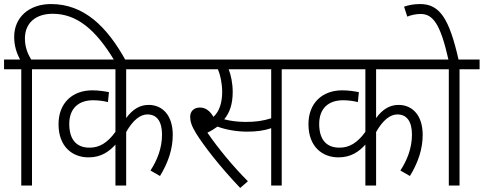

<svg xmlns="http://www.w3.org/2000/svg" viewBox="-20 -916 2388 948"><path d="M85 -574V0H138V-574H237V-622H134C118 -648 103 -682 103 -726C103 -803 157 -848 240 -848C358 -848 452 -772 546 -615H602C508 -786 394 -896 232 -896C123 -896 50 -830 50 -734C50 -688 63 -652 79 -622H0V-574Z M891 -574V-622H223V-574H550V-265C511 -211 470 -186 421 -187C364 -187 322 -220 322 -304C322 -380 367 -421 440 -421C467 -421 493 -417 513 -412L518 -461C499 -465 466 -470 436 -470C337 -470 269 -407 269 -303C269 -192 337 -139 417 -139C479 -139 518 -167 550 -202V0H603V-264C637 -324 673 -351 708 -351C755 -351 780 -316 780 -251C780 -184 756 -125 723 -74L770 -47C809 -111 833 -178 833 -250C833 -348 781 -398 714 -398C671 -398 635 -377 603 -333V-574Z M1371 -574H1471V-622H877V-574H1056C1068 -546 1077 -503 1077 -463C1077 -410 1064 -367 1034 -339C1016 -369 995 -385 967 -385C936 -385 919 -365 919 -340C919 -318 925 -295 948 -258C987 -195 1066 -93 1166 12L1204 -21C1130 -95 1057 -184 1004 -261C1023 -270 1039 -280 1054 -291C1095 -275 1152 -266 1199 -266C1248 -266 1283 -271 1319 -283V0H1371ZM1193 -314C1153 -314 1117 -319 1087 -327C1114 -359 1129 -402 1129 -462C1129 -505 1120 -547 1109 -574H1319V-332C1279 -319 1241 -314 1193 -314Z M2125 -574V-622H1457V-574H1784V-265C1745 -211 1704 -186 1655 -187C1598 -187 1556 -220 1556 -304C1556 -380 1601 -421 1674 -421C1701 -421 1727 -417 1747 -412L1752 -461C1733 -465 1700 -470 1670 -470C1571 -470 1503 -407 1503 -303C1503 -192 1571 -139 1651 -139C1713 -139 1752 -167 1784 -202V0H1837V-264C1871 -324 1907 -351 1942 -351C1989 -351 2014 -316 2014 -251C2014 -184 1990 -125 1957 -74L2004 -47C2043 -111 2067 -178 2067 -250C2067 -348 2015 -398 1948 -398C1905 -398 1869 -377 1837 -333V-574Z M2249 -574H2348V-622H2244C2199 -820 2153 -896 2055 -896C2022 -896 1998 -891 1975 -883L1991 -834C2009 -841 2031 -847 2057 -847C2119 -847 2155 -795 2194 -622H2111V-574H2196V0H2249Z"/></svg>

Font: Noto Sans Devanagari UI SemiCondensed Light
Style: Regular
Weight: 300
Width: 4
Designer: Jelle Bosma - Monotype Design Team
Foundry: Monotype Imaging Inc.
Version: Version 2.004